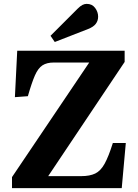

<svg xmlns="http://www.w3.org/2000/svg" viewBox="-20 -972 714 992"><path d="M42 0V-57L441 -649H258Q222 -649 199.5 -634.5Q177 -620 160.5 -582.5Q144 -545 124 -475L57 -470L69 -710H624V-652L229 -62H400Q444 -62 472 -75.5Q500 -89 520.5 -126Q541 -163 563 -233H630L609 0ZM263 -755 241 -787 381 -927Q395 -941 406 -946.5Q417 -952 428 -952Q456 -952 471.5 -931Q487 -910 487 -886Q487 -865 475 -849Q463 -833 435 -822Z"/></svg>

Font: Literata 36pt
Style: Bold
Weight: 700
Designer: Latin by Veronika Burian and Jose Scaglione. Greek by Irene Vlachou. Cyrillic by Vera Evstafieva.
Foundry: TypeTogether
Version: Version 3.002